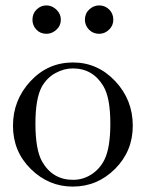

<svg xmlns="http://www.w3.org/2000/svg" viewBox="-20 -679 540 710"><path d="M100 -606Q100 -629 115.5 -644Q131 -659 152 -659Q172 -659 188.5 -643.5Q205 -628 205 -606Q205 -584 188.5 -569Q172 -554 152 -554Q129 -554 114.5 -569.5Q100 -585 100 -606ZM294 -606Q294 -629 310 -644Q326 -659 347 -659Q368 -659 383.5 -644Q399 -629 399 -606Q399 -584 383 -569Q367 -554 347 -554Q324 -554 309 -569.5Q294 -585 294 -606ZM250 -448Q341 -448 406 -379Q471 -310 471 -214Q471 -120 405.5 -54.5Q340 11 249 11Q160 11 94 -54Q28 -119 28 -214Q28 -309 92.5 -378.5Q157 -448 250 -448ZM111 -222Q111 -125 136 -81Q175 -14 250 -14Q287 -14 318 -34Q349 -54 366 -88Q388 -132 388 -222Q388 -318 362 -361Q323 -426 249 -426Q217 -426 185.5 -409Q154 -392 135 -359Q111 -315 111 -222Z"/></svg>

Font: CMU Serif
Style: Roman
Weight: 500
Version: Version 0.7.0